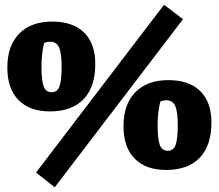

<svg xmlns="http://www.w3.org/2000/svg" viewBox="-20 -709 924 810"><path d="M191 -239Q105 -239 58 -287Q11 -335 11 -424Q11 -516 61 -567Q111 -618 200 -618Q288 -618 335 -571.5Q382 -525 382 -439Q382 -342 332.5 -290.5Q283 -239 191 -239ZM198 -320Q222 -320 231 -345Q240 -370 240 -428Q240 -484 229.5 -508.5Q219 -533 191 -533Q178 -533 166 -527Q160 -502 157.5 -477.5Q155 -453 155 -427Q155 -370 164 -345Q173 -320 198 -320ZM211 81 132 19 672 -689 752 -628ZM681 8Q595 8 548 -40Q501 -88 501 -177Q501 -269 551 -320Q601 -371 690 -371Q778 -371 825 -324.5Q872 -278 872 -192Q872 -95 822.5 -43.5Q773 8 681 8ZM688 -73Q712 -73 721 -98Q730 -123 730 -181Q730 -237 719.5 -261.5Q709 -286 681 -286Q668 -286 656 -280Q650 -255 647.5 -230.5Q645 -206 645 -180Q645 -123 654 -98Q663 -73 688 -73Z"/></svg>

Font: Piazzolla Black
Style: Regular
Weight: 900
Designer: Juan Pablo del Peral
Foundry: Huerta Tipografica
Version: Version 1.330